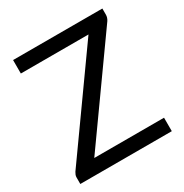

<svg xmlns="http://www.w3.org/2000/svg" viewBox="-166 -846 934 976"><g transform="rotate(-30 301.0 -358.0)"><path d="M569.5 -680.5Q569.5 -664 559.5 -648.5L154 -79H563.5V0H26.5V-38Q26.5 -46 29.2 -53Q32 -60 36 -66.5L442.5 -637.5H45.5V-716.5H569.5Z"/></g></svg>

Font: Lato 2
Style: Regular
Weight: 400
Designer: Lukasz Dziedzic with Adam Twardoch and Botio Nikoltchev
Foundry: tyPoland Lukasz Dziedzic
Version: Version 2.015; 2015-08-06; http://www.latofonts.com/